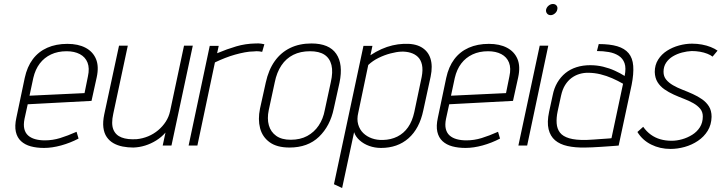

<svg xmlns="http://www.w3.org/2000/svg" viewBox="-20 -730 3619 963"><path d="M103 -134 119 -207 439 -224 465 -342Q477 -397 461.5 -434Q446 -471 409 -490.5Q372 -510 318 -510Q261 -510 217 -490.5Q173 -471 144.5 -433Q116 -395 104 -339L62 -139Q53 -98 59.5 -69Q66 -40 85.5 -22Q105 -4 134.5 4Q164 12 201 12Q241 12 286.5 -0.5Q332 -13 374 -35L364 -69Q319 -49 281.5 -37.5Q244 -26 205 -26Q178 -26 156.5 -32Q135 -38 121 -50.5Q107 -63 102 -83.5Q97 -104 103 -134ZM421 -347 404 -263 128 -250 147 -339Q157 -382 179.5 -411.5Q202 -441 236 -457Q270 -473 314 -473Q353 -473 380.5 -458.5Q408 -444 419 -416Q430 -388 421 -347Z M810 -65 796 0H840L947 -501H903L833 -172Q827 -144 811.5 -120Q796 -96 773.5 -77Q751 -58 723.5 -46.5Q696 -35 666 -32Q620 -29 590 -40.5Q560 -52 548.5 -80.5Q537 -109 548 -159L621 -501H577L503 -157Q495 -119 498.5 -90.5Q502 -62 515.5 -42.5Q529 -23 549.5 -11.5Q570 0 595.5 5Q621 10 649 10Q679 9 708 0Q737 -9 763.5 -25.5Q790 -42 810 -65Z M1295 -470 1306 -508Q1303 -509 1290.5 -511Q1278 -513 1261 -512Q1211 -511 1165 -497.5Q1119 -484 1069 -463L1077 -500H1032L926 0H970L1058 -417Q1083 -429 1108.5 -439Q1134 -449 1159 -456Q1184 -463 1208 -467.5Q1232 -472 1252 -472Q1267 -474 1279.5 -472.5Q1292 -471 1295 -470Z M1654 -185 1683 -316Q1702 -408 1666.5 -460Q1631 -512 1542 -512Q1482 -512 1435.5 -489.5Q1389 -467 1358 -423.5Q1327 -380 1313 -316L1284 -185Q1273 -131 1284.5 -87Q1296 -43 1332.5 -16.5Q1369 10 1432 10Q1524 10 1580 -44Q1636 -98 1654 -185ZM1639 -317 1609 -178Q1601 -134 1578.5 -100.5Q1556 -67 1521 -48Q1486 -29 1438 -29Q1393 -29 1365.5 -48.5Q1338 -68 1328.5 -101.5Q1319 -135 1328 -178L1358 -317Q1368 -367 1391.5 -402Q1415 -437 1451 -455Q1487 -473 1535 -473Q1581 -473 1607.5 -455.5Q1634 -438 1642.5 -403.5Q1651 -369 1639 -317Z M2103 -176 2140 -346Q2151 -399 2139 -436.5Q2127 -474 2093 -493.5Q2059 -513 2003 -510Q1977 -509 1949 -502.5Q1921 -496 1893 -483.5Q1865 -471 1838 -453L1848 -500H1803L1655 194L1696 213L1756 -67Q1763 -45 1783.5 -26.5Q1804 -8 1832 2Q1860 12 1891 12Q1974 12 2029 -36.5Q2084 -85 2103 -176ZM2095 -344 2058 -168Q2048 -122 2026.5 -91.5Q2005 -61 1973 -45Q1941 -29 1901 -28Q1871 -27 1845.5 -36Q1820 -45 1802 -62.5Q1784 -80 1776.5 -106Q1769 -132 1777 -165L1827 -404Q1849 -425 1878.5 -439.5Q1908 -454 1938.5 -462Q1969 -470 1992 -471Q2017 -472 2039 -465.5Q2061 -459 2076 -444.5Q2091 -430 2096.5 -405Q2102 -380 2095 -344Z M2217 -134 2233 -207 2553 -224 2579 -342Q2591 -397 2575.5 -434Q2560 -471 2523 -490.5Q2486 -510 2432 -510Q2375 -510 2331 -490.5Q2287 -471 2258.5 -433Q2230 -395 2218 -339L2176 -139Q2167 -98 2173.5 -69Q2180 -40 2199.5 -22Q2219 -4 2248.5 4Q2278 12 2315 12Q2355 12 2400.5 -0.5Q2446 -13 2488 -35L2478 -69Q2433 -49 2395.5 -37.5Q2358 -26 2319 -26Q2292 -26 2270.5 -32Q2249 -38 2235 -50.5Q2221 -63 2216 -83.5Q2211 -104 2217 -134ZM2535 -347 2518 -263 2242 -250 2261 -339Q2271 -382 2293.5 -411.5Q2316 -441 2350 -457Q2384 -473 2428 -473Q2467 -473 2494.5 -458.5Q2522 -444 2533 -416Q2544 -388 2535 -347Z M2580 0H2624L2730 -501H2687ZM2753 -710Q2742 -710 2732 -702Q2722 -694 2719 -682Q2717 -671 2723.5 -662.5Q2730 -654 2742 -654Q2753 -654 2763 -662.5Q2773 -671 2775 -682Q2778 -694 2771.5 -702Q2765 -710 2753 -710Z M3113 -349Q3091 -363 3063.5 -375.5Q3036 -388 3005 -395.5Q2974 -403 2940 -403Q2903 -403 2871.5 -393Q2840 -383 2816 -363.5Q2792 -344 2775.5 -316Q2759 -288 2752 -252L2734 -169Q2723 -117 2731.5 -82Q2740 -47 2764 -26.5Q2788 -6 2826.5 2.5Q2865 11 2915 10Q2929 10 2950 9Q2971 8 2994.5 6.5Q3018 5 3038.5 3.5Q3059 2 3071.5 1Q3084 0 3083 0L3148 -304Q3159 -360 3156 -399.5Q3153 -439 3133 -463Q3113 -487 3076 -498Q3039 -509 2983 -509L2974 -474Q3005 -474 3033.5 -469Q3062 -464 3083 -450.5Q3104 -437 3112.5 -413Q3121 -389 3113 -349ZM3105 -310 3047 -37Q3047 -37 3040 -36Q3033 -35 3020 -34.5Q3007 -34 2990.5 -32.5Q2974 -31 2956 -30Q2938 -29 2920 -28Q2867 -27 2835 -36.5Q2803 -46 2788.5 -65Q2774 -84 2772 -111.5Q2770 -139 2777 -172L2794 -250Q2801 -282 2814.5 -303.5Q2828 -325 2846 -338.5Q2864 -352 2885 -358.5Q2906 -365 2928 -365Q2961 -365 2991.5 -357.5Q3022 -350 3050.5 -337.5Q3079 -325 3105 -310Z M3554 -446 3579 -476Q3565 -486 3545 -494Q3525 -502 3501 -506.5Q3477 -511 3451 -511Q3419 -511 3386 -502Q3353 -493 3325.5 -475.5Q3298 -458 3281 -431Q3264 -404 3264 -369Q3265 -339 3278 -318Q3291 -297 3312.5 -282Q3334 -267 3359.5 -255.5Q3385 -244 3410 -234.5Q3435 -225 3456.5 -213Q3478 -201 3491.5 -185Q3505 -169 3505 -146Q3505 -115 3490.5 -92Q3476 -69 3452 -54Q3428 -39 3401 -31.5Q3374 -24 3349 -24Q3318 -24 3292 -31.5Q3266 -39 3244.5 -54.5Q3223 -70 3206 -94L3177 -68Q3202 -27 3246 -5Q3290 17 3343 17Q3378 17 3414 7Q3450 -3 3480.5 -23.5Q3511 -44 3529.5 -74Q3548 -104 3549 -144Q3549 -175 3536 -196Q3523 -217 3501.5 -232Q3480 -247 3454.5 -258.5Q3429 -270 3403 -280Q3377 -290 3355.5 -302.5Q3334 -315 3321 -331Q3308 -347 3308 -370Q3308 -396 3321 -415.5Q3334 -435 3355 -447.5Q3376 -460 3401 -466.5Q3426 -473 3449 -474Q3471 -474 3491 -470.5Q3511 -467 3527.5 -460.5Q3544 -454 3554 -446Z"/></svg>

Font: Advent Pro Light
Style: Italic
Weight: 300
Italic angle: -12°
Version: Version 3.000